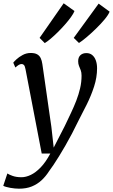

<svg xmlns="http://www.w3.org/2000/svg" viewBox="-63 -885 679 1154"><path d="M90.4 -468.4Q86.9 -487.5 81.2 -493.9Q75.5 -500.2 67.3 -500.2Q58.6 -500.2 50 -495.1Q41.3 -490 29.4 -479.2L16.7 -508.2Q20.7 -514.2 35.7 -528.3Q50.8 -542.4 73.3 -554.5Q95.7 -566.6 121.7 -566.6Q146.2 -566.6 160.4 -558.5Q174.6 -550.4 181.7 -535.4Q188.8 -520.4 191.6 -499.6Q198.4 -452.5 205.2 -405.4Q212.1 -358.3 218.7 -311.2Q225.3 -264.2 232.1 -217.2Q238.9 -170.1 245.7 -123.2L259.7 2.1L326.4 -127.9Q345.3 -167.6 363.3 -205.5Q381.3 -243.3 395.7 -280.5Q410 -317.6 418.6 -354.8Q427.2 -391.9 427.2 -429.9Q427.2 -450 422.1 -463.2Q417.1 -476.4 411.9 -488.5Q406.8 -500.5 406.8 -516.9Q406.8 -540.7 420.3 -553.3Q433.9 -565.9 456.2 -565.9Q477.2 -565.9 491.3 -554.2Q505.5 -542.6 512.9 -522Q520.4 -501.5 520.4 -474.6Q520.4 -420 502.5 -364.9Q484.7 -309.9 458.8 -257.9Q432.8 -206 408.8 -159.9Q389.4 -119.5 369.4 -81.5Q349.4 -43.6 329.8 -9.6Q310.2 24.5 292.2 53.6Q274.2 82.7 258.7 105.9Q243.2 129.1 231 145.2Q212 175.1 186.8 198.5Q161.6 222 128.4 235.6Q95.2 249.1 51.4 249.1Q27.6 249.1 -1.3 244Q-30.1 238.9 -43.4 231.7L-18.7 157.6Q-10.2 163.9 12.2 172Q34.5 180.2 66.1 180.2Q92.8 180.2 122.3 166.1Q151.7 152 181.8 120.8Q211.9 89.6 239.5 37.8H187.7ZM206.1 -626 175 -657.3 319.7 -865.2 384.7 -818.7Q378.8 -803.6 363.7 -782.5Q348.6 -761.4 328.1 -738.1Q307.6 -714.7 285.3 -692.6Q263 -670.4 242.2 -652.8Q221.3 -635.1 206.1 -626ZM411.6 -626.7 380.1 -657.3 529.9 -863.2 595.9 -814.9Q588 -795 564.9 -767.4Q541.7 -739.7 512.3 -711.2Q482.9 -682.6 455.5 -659.7Q428.1 -636.8 411.6 -626.7Z"/></svg>

Font: Merriweather Light
Style: Italic
Weight: 300
Italic angle: -7.8°
Designer: Eben Sorkin
Foundry: Eben Sorkin
Version: Version 2.101